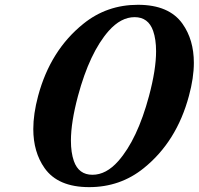

<svg xmlns="http://www.w3.org/2000/svg" viewBox="-20 -767 825 797"><path d="M471.2 -98.6Q550.3 -188.5 598.6 -368.7Q627.9 -478 627.9 -554.2Q627.9 -603.5 615.7 -638.7Q595.7 -695.8 538.8 -695.8Q481.9 -695.8 431.2 -638.7Q352.1 -548.8 303.7 -368.7Q274.4 -259.3 274.4 -183.1Q274.4 -133.8 286.6 -98.6Q306.6 -41.5 363.8 -41.5Q420.9 -41.5 471.2 -98.6ZM165 -69.3Q118.2 -135.7 118.2 -231.4Q118.2 -293.9 138.2 -368.7Q189 -558.1 325.7 -668Q423.3 -747.1 552.7 -747.1Q682.1 -747.1 737.8 -668Q784.7 -601.6 784.7 -506.3Q784.7 -443.8 764.2 -368.7Q713.4 -179.2 577.1 -69.3Q479.5 9.8 350.1 9.8Q220.7 9.8 165 -69.3Z"/></svg>

Font: Cursive Sans
Style: Bold
Weight: 700
Italic angle: -15°
Designer: Wojciech Kalinowski "wmk69" (wmk69@o2.pl)
Foundry: Wojciech Kalinowski "wmk69" (wmk69@o2.pl)
Version: Wersja 3.1.0; 2022-02-18